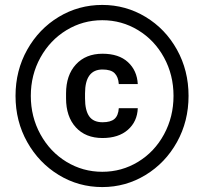

<svg xmlns="http://www.w3.org/2000/svg" viewBox="-20 -749 834 779"><path d="M395 -729Q490 -729 570.5 -680.5Q651 -632 698 -547.5Q745 -463 745 -360Q745 -257 698 -172.5Q651 -88 570.5 -39Q490 10 395 10Q299 10 218.5 -39Q138 -88 90.5 -172.5Q43 -257 43 -360Q43 -463 90.5 -547.5Q138 -632 218.5 -680.5Q299 -729 395 -729ZM395 -52Q474 -52 540.5 -92.5Q607 -133 645.5 -204Q684 -275 684 -360Q684 -445 645.5 -515.5Q607 -586 540.5 -626.5Q474 -667 395 -667Q316 -667 249.5 -626.5Q183 -586 144 -515.5Q105 -445 105 -360Q105 -275 144 -204Q183 -133 249.5 -92.5Q316 -52 395 -52ZM396 -189Q327 -189 287.5 -232.5Q248 -276 248 -350V-370Q248 -444 288 -487.5Q328 -531 396 -531Q462 -531 499 -497Q536 -463 539 -408H462Q460 -437 445 -452Q430 -467 396 -467Q325 -467 325 -370V-350Q325 -301 342 -277Q359 -253 396 -253Q429 -253 444.5 -266.5Q460 -280 462 -310H539Q537 -256 499 -222.5Q461 -189 396 -189Z"/></svg>

Font: Freesentation 7 Bold
Style: Regular
Weight: 700
Designer: glyphs from Roboto by Christian Robertson / Hangul glyphs from Noto Sans CJK(Source Han Sans) by Jang Soo-young and Kang
Foundry: PT&
Version: Version 2.001